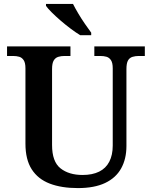

<svg xmlns="http://www.w3.org/2000/svg" viewBox="-20 -951 776 981"><path d="M378 10Q294 10 234 -13Q174 -36 142 -86Q110 -136 110 -217V-602Q110 -630 101 -643.5Q92 -657 78 -661Q64 -665 47 -665H16V-714H340V-665H309Q292 -665 277.5 -660.5Q263 -656 254.5 -642Q246 -628 246 -598V-210Q246 -125 289 -91Q332 -57 402 -57Q452 -57 486.5 -74Q521 -91 538.5 -125Q556 -159 556 -207V-602Q556 -630 547 -643.5Q538 -657 524 -661Q510 -665 493 -665H462V-714H720V-665H688Q672 -665 657 -660.5Q642 -656 634 -642Q626 -628 626 -598V-205Q626 -139 599 -90.5Q572 -42 517 -16Q462 10 378 10ZM390 -771Q367 -785 341 -804.5Q315 -824 289.5 -846Q264 -868 244 -888Q224 -908 215 -921V-931H353Q364 -909 380 -882Q396 -855 414 -829Q432 -803 446 -784V-771Z"/></svg>

Font: Noto Serif Bengali SemiBold
Style: Regular
Weight: 600
Version: Version 2.003